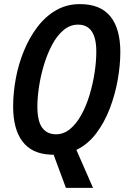

<svg xmlns="http://www.w3.org/2000/svg" viewBox="-20 -745 623 935"><path d="M241 8Q233 9 225 8Q135 4 89.5 -56Q44 -116 44 -227Q44 -293 57 -363Q70 -433 96.5 -497.5Q123 -562 162 -613.5Q201 -665 253 -695Q305 -725 369 -725Q469 -725 517.5 -665Q566 -605 566 -492Q566 -429 553.5 -357.5Q541 -286 515 -217.5Q489 -149 448.5 -95.5Q408 -42 352 -15L433 170H301ZM253 -91Q290 -91 321 -116.5Q352 -142 376 -185.5Q400 -229 416 -282Q432 -335 440.5 -390Q449 -445 449 -494Q449 -625 360 -625Q321 -625 289 -598Q257 -571 233.5 -526.5Q210 -482 194 -429Q178 -376 170 -323Q162 -270 162 -226Q162 -155 185.5 -123Q209 -91 253 -91Z"/></svg>

Font: Noto Sans Condensed SemiBold
Style: Italic
Weight: 600
Width: 3
Italic angle: -12°
Designer: Monotype Design Team
Foundry: Monotype Imaging Inc.
Version: Version 2.013; ttfautohint (v1.8.4.7-5d5b)